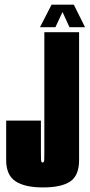

<svg xmlns="http://www.w3.org/2000/svg" viewBox="-20 -816 392 840"><path d="M167.5 4Q88.5 4 47.8 -23Q7 -50 7 -115.5V-288.5H159V-152Q159 -128.5 159.5 -116.8Q160 -105 166.5 -105Q173 -105 173.5 -116.8Q174 -128.5 174 -152V-675H326V-115.5Q326 -48.5 287.5 -22.2Q249 4 167.5 4ZM155 -697 205.5 -795.5H303L352 -697H284L253.5 -763.5L222.5 -697Z"/></svg>

Font: Anybody UltraCondensed ExtraBold
Style: Regular
Weight: 800
Width: 1
Designer: Tyler Finck
Foundry: Etcetera Type Company
Version: Version 1.010; ttfautohint (v1.8.3) -l 8 -r 50 -G 200 -x 14 